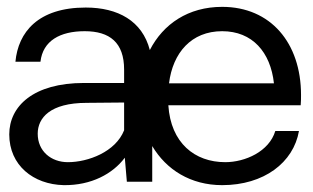

<svg xmlns="http://www.w3.org/2000/svg" viewBox="-20 -530 914 560"><path d="M858 -253C858 -405 769 -510 628 -510C529 -510 456 -460 417 -384C395 -469 324 -508 230 -508C91 -508 33 -436 25 -350H98C105 -411 155 -439 227 -439C300 -439 342 -406 342 -327V-288H225C77 -288 7 -220 7 -138C7 -48 77 8 166 10C246 11 309 -23 344 -70L350 0H424V-104C465 -35 536 10 628 10C750 10 836 -56 852 -148H783C765 -88 695 -57 637 -57C548 -57 478 -113 471 -223H857C858 -234 858 -244 858 -253ZM473 -287C484 -376 538 -439 628 -439C716 -439 769 -378 779 -287ZM342 -150C317 -87 237 -57 178 -57C129 -57 90 -89 90 -140C90 -186 126 -230 233 -230L342 -231Z"/></svg>

Font: Oakes
Style: Regular
Weight: 400
Designer: Samuel Oakes
Foundry: Samuel Oakes
Version: Version 1.003;PS 001.003;hotconv 1.0.88;makeotf.lib2.5.64775